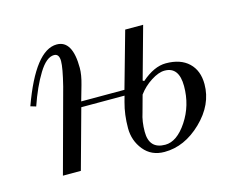

<svg xmlns="http://www.w3.org/2000/svg" viewBox="-73 -563 844 682"><g transform="rotate(-15 349.0 -222.0)"><path d="M405 -75Q405 -12 464 -12Q507 -12 544.5 -68.5Q582 -125 582 -196Q582 -267 529 -267Q507 -267 479 -249Q451 -231 432 -205L415 -143Q405 -113 405 -75ZM36 -268Q104 -456 183 -456Q241 -456 241 -354Q241 -329 231 -294L215 -238H374L432 -444H498L445 -253L450 -250Q497 -291 540 -291Q594 -291 624 -262.5Q654 -234 654 -184Q654 -109 591.5 -48.5Q529 12 455 12Q407 12 379 -22.5Q351 -57 351 -103Q351 -153 363 -196L369 -218H210L150 0H84L167 -306Q183 -370 183 -395Q183 -422 164 -422Q136 -422 107.5 -375.5Q79 -329 56 -262Z"/></g></svg>

Font: Old Standard TT
Style: Italic
Weight: 400
Italic angle: -15.2°
Designer: Alexey Kryukov <alexios@thessalonica.org.ru>
Version: Version 2.2